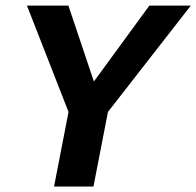

<svg xmlns="http://www.w3.org/2000/svg" viewBox="-20 -679 715 699"><path d="M320.3 0H176.8L229.5 -271.5L78.1 -658.7H229L321.8 -382.3L523.9 -658.7H674.8L373 -271.5Z"/></svg>

Font: Cousine
Style: Bold Italic
Weight: 700
Italic angle: -12°
Monospace: yes
Designer: Steve Matteson
Foundry: Ascender Corporation
Version: Version 1.20